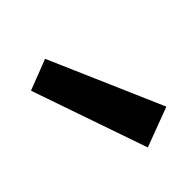

<svg xmlns="http://www.w3.org/2000/svg" viewBox="-45 -847 366 366"><g transform="rotate(45 138.5 -663.5)"><path d="M19 -645 247 -744 277 -664 43 -583Z"/></g></svg>

Font: Cairo SemiBold
Style: Regular
Weight: 600
Designer: Mohamed Gaber, the designers of Titillium
Foundry: Kief Type Foundry
Version: Version 2.009; ttfautohint (v1.5.33-1714) -l 8 -r 50 -G 200 